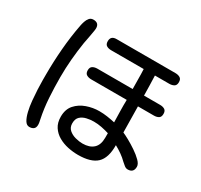

<svg xmlns="http://www.w3.org/2000/svg" viewBox="-168 -1020 1335 1273"><g transform="rotate(30 500.0 -383.5)"><path d="M191.4 31.2Q170.9 31.2 157.2 8.8Q143.6 -13.7 134.8 -50.3Q126 -86.9 122.1 -128.9Q118.2 -170.9 116.2 -210.9Q114.3 -251 114.3 -281.2Q114.3 -311.5 114.3 -323.2Q114.3 -421.9 122.6 -522.5Q130.9 -623 149.4 -719.7Q152.3 -735.4 158.2 -753.4Q164.1 -771.5 175.3 -784.7Q186.5 -797.9 206.1 -797.9Q249 -797.9 249 -755.9Q249 -750 248 -743.7Q247.1 -737.3 246.1 -731.4Q242.2 -707 237.3 -681.6Q232.4 -656.2 227.5 -630.9Q216.8 -562.5 210.9 -494.6Q205.1 -426.8 205.1 -357.4Q205.1 -280.3 210 -202.1Q214.8 -124 230.5 -48.8Q232.4 -39.1 234.4 -29.8Q236.3 -20.5 236.3 -9.8Q236.3 11.7 224.1 21.5Q211.9 31.2 191.4 31.2ZM563.5 30.3Q525.4 30.3 485.8 22Q446.3 13.7 413.1 -5.4Q379.9 -24.4 359.4 -55.7Q338.9 -86.9 338.9 -132.8Q338.9 -189.5 369.6 -224.1Q400.4 -258.8 447.3 -275.4Q494.1 -292 543 -292Q574.2 -292 604 -287.6Q633.8 -283.2 664.1 -276.4Q663.1 -319.3 662.1 -362.3Q661.1 -405.3 662.1 -447.3H390.6Q369.1 -447.3 354.5 -456.1Q339.8 -464.8 339.8 -488.3Q339.8 -511.7 354.5 -520.5Q369.1 -529.3 390.6 -529.3H660.2Q659.2 -567.4 659.2 -605Q659.2 -642.6 657.2 -680.7H408.2Q386.7 -680.7 372.6 -689.5Q358.4 -698.2 358.4 -721.7Q358.4 -762.7 402.3 -762.7H852.5Q874 -762.7 888.7 -753.9Q903.3 -745.1 903.3 -721.7Q903.3 -698.2 888.7 -689.5Q874 -680.7 852.5 -680.7H743.2Q745.1 -642.6 745.6 -605Q746.1 -567.4 747.1 -529.3H870.1Q891.6 -529.3 905.8 -520.5Q919.9 -511.7 919.9 -488.3Q919.9 -464.8 905.8 -456.1Q891.6 -447.3 870.1 -447.3H748L751 -249Q767.6 -242.2 798.8 -225.1Q830.1 -208 863.3 -185.5Q896.5 -163.1 919.4 -140.1Q942.4 -117.2 942.4 -96.7Q942.4 -50.8 897.5 -50.8Q883.8 -50.8 871.1 -61Q858.4 -71.3 848.6 -80.1Q827.1 -101.6 802.2 -119.1Q777.3 -136.7 750 -151.4Q751 -53.7 706.5 -11.7Q662.1 30.3 563.5 30.3ZM551.8 -49.8Q605.5 -49.8 634.8 -76.7Q664.1 -103.5 664.1 -158.2V-193.4Q635.7 -202.1 606 -208Q576.2 -213.9 545.9 -213.9Q518.6 -213.9 491.2 -207.5Q463.9 -201.2 445.3 -184.1Q426.8 -167 426.8 -132.8Q426.8 -101.6 447.3 -83.5Q467.8 -65.4 497.1 -57.6Q526.4 -49.8 551.8 -49.8Z"/></g></svg>

Font: Kosugi Maru
Style: Regular
Weight: 400
Designer: MOTOYA
Version: Version 4.002